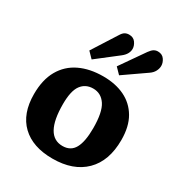

<svg xmlns="http://www.w3.org/2000/svg" viewBox="-189 -929 1002 1072"><g transform="rotate(30 312.0 -393.0)"><path d="M306 14Q178 14 107.5 -53.5Q37 -121 37 -247Q37 -340 72.5 -402Q108 -464 172.5 -495Q237 -526 324 -526Q403 -526 462 -497.5Q521 -469 554.5 -412Q588 -355 588 -268Q588 -133 513.5 -59.5Q439 14 306 14ZM319 -75Q372 -75 395.5 -118Q419 -161 419 -247Q419 -350 389.5 -394.5Q360 -439 309 -439Q260 -439 232.5 -402Q205 -365 205 -279Q205 -75 319 -75ZM219 -575 183 -612 283 -769Q294 -787 305.5 -793.5Q317 -800 332 -800Q360 -800 374 -780Q388 -760 388 -740Q388 -724 379.5 -708.5Q371 -693 353 -679ZM396 -575 360 -612 468 -767Q481 -785 492.5 -792Q504 -799 518 -799Q546 -799 560 -779Q574 -759 574 -738Q574 -721 565 -703.5Q556 -686 537 -673Z"/></g></svg>

Font: Literata 12pt
Style: Bold
Weight: 700
Designer: Latin by Veronika Burian and Jose Scaglione. Greek by Irene Vlachou. Cyrillic by Vera Evstafieva.
Foundry: TypeTogether
Version: Version 3.002